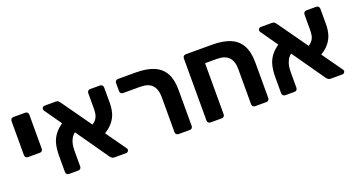

<svg xmlns="http://www.w3.org/2000/svg" viewBox="-42 -1042 2787 1512"><g transform="rotate(-20 1351.5 -285.5)"><path d="M85 -235Q74 -235 67 -242Q60 -249 60 -260V-546Q60 -557 67 -564Q74 -571 85 -571H185Q195 -571 202 -564Q209 -557 209 -546V-260Q209 -249 202 -242Q195 -235 185 -235Z M724 0Q709 0 701.5 -7.5Q694 -15 690 -19L329 -535Q324 -542 324 -550Q324 -558 330 -564.5Q336 -571 345 -571H440Q455 -571 462 -563.5Q469 -556 473 -551L838 -36Q842 -31 843 -27.5Q844 -24 844 -21Q844 -13 837.5 -6.5Q831 0 823 0ZM342 0Q332 0 325 -7.5Q318 -15 318 -26V-158Q318 -211 327.5 -253.5Q337 -296 363 -332Q389 -368 439 -401L509 -300Q481 -281 467.5 -256Q454 -231 450 -205.5Q446 -180 446 -158V-26Q446 -14 439 -7Q432 0 422 0ZM697 -191 629 -291Q666 -309 681 -330Q696 -351 699.5 -373.5Q703 -396 703 -418V-545Q703 -557 710 -564Q717 -571 727 -571H812Q822 -571 829 -563.5Q836 -556 836 -545V-414Q836 -373 825.5 -334Q815 -295 785.5 -259Q756 -223 697 -191Z M1261 0Q1250 0 1243 -7Q1236 -14 1236 -24V-321Q1236 -385 1204.5 -419Q1173 -453 1105 -453H960Q950 -453 943 -460Q936 -467 936 -478V-546Q936 -557 943 -564Q950 -571 960 -571H1111Q1200 -571 1260 -546Q1320 -521 1350 -467.5Q1380 -414 1380 -327V-25Q1380 -14 1373 -7Q1366 0 1356 0Z M1529 0Q1518 0 1511 -7Q1504 -14 1504 -25V-546Q1504 -557 1511 -564Q1518 -571 1529 -571H1752Q1842 -571 1902 -545.5Q1962 -520 1992 -465Q2022 -410 2022 -322V-25Q2022 -14 2015 -7Q2008 0 1997 0H1902Q1892 0 1885 -7Q1878 -14 1878 -24V-321Q1878 -385 1846.5 -419Q1815 -453 1747 -453H1648V-25Q1648 -14 1641 -7Q1634 0 1624 0Z M2536 0Q2521 0 2513.5 -7.5Q2506 -15 2502 -19L2141 -535Q2136 -542 2136 -550Q2136 -558 2142 -564.5Q2148 -571 2157 -571H2252Q2267 -571 2274 -563.5Q2281 -556 2285 -551L2650 -36Q2654 -31 2655 -27.5Q2656 -24 2656 -21Q2656 -13 2649.5 -6.5Q2643 0 2635 0ZM2154 0Q2144 0 2137 -7.5Q2130 -15 2130 -26V-158Q2130 -211 2139.5 -253.5Q2149 -296 2175 -332Q2201 -368 2251 -401L2321 -300Q2293 -281 2279.5 -256Q2266 -231 2262 -205.5Q2258 -180 2258 -158V-26Q2258 -14 2251 -7Q2244 0 2234 0ZM2509 -191 2441 -291Q2478 -309 2493 -330Q2508 -351 2511.5 -373.5Q2515 -396 2515 -418V-545Q2515 -557 2522 -564Q2529 -571 2539 -571H2624Q2634 -571 2641 -563.5Q2648 -556 2648 -545V-414Q2648 -373 2637.5 -334Q2627 -295 2597.5 -259Q2568 -223 2509 -191Z"/></g></svg>

Font: Rubik SemiBold
Style: Regular
Weight: 600
Designer: Hubert and Fischer
Foundry: Hubert and Fischer
Version: Version 2.300;gftools[0.9.30]